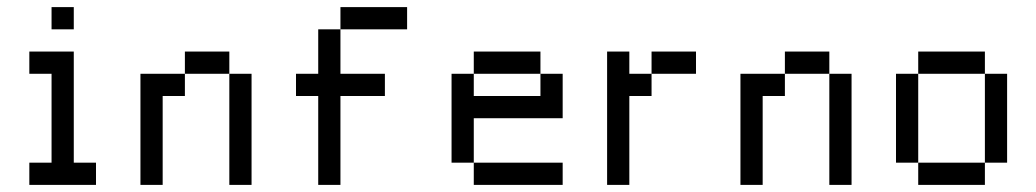

<svg xmlns="http://www.w3.org/2000/svg" viewBox="-20 -520 2915 540"><path d="M125 -500V-437.5H187.5V-500ZM62.5 -375V-312.5H125V-62.5H62.5V0H250V-62.5H187.5V-375Z M500 -375V-312.5H625V-375ZM625 -312.5V0H687.5V-312.5ZM500 -312.5H375V0H437.5V-250H500Z M937.5 -500V-437.5H1125V-500ZM937.5 -437.5H875V-312.5H812.5V-250H875V0H937.5V-250H1062.5V-312.5H937.5Z M1312.5 -375V-312.5H1500V-375ZM1500 -312.5V-250H1312.5V-312.5H1250V-62.5H1312.5V-187.5H1562.5V-312.5ZM1312.5 -62.5V0H1562.5V-62.5Z M1687.5 -375V0H1750V-250H1812.5V-312.5H1750V-375ZM1812.5 -312.5H1937.5V-375H1812.5Z M2187.5 -375V-312.5H2312.5V-375ZM2312.5 -312.5V0H2375V-312.5ZM2187.5 -312.5H2062.5V0H2125V-250H2187.5Z M2562.5 -375V-312.5H2750V-375ZM2750 -312.5V-62.5H2812.5V-312.5ZM2750 -62.5H2562.5V0H2750ZM2562.5 -62.5V-312.5H2500V-62.5Z"/></svg>

Font: Medodica
Style: Regular
Weight: 400
Version: Version 001.000